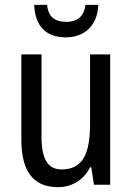

<svg xmlns="http://www.w3.org/2000/svg" viewBox="-20 -761 545 791"><path d="M385 -741H332C326 -691 296 -671 253 -671C206 -671 179 -691 174 -741H121C124 -654 170 -607 251 -607C331 -607 382 -659 385 -741ZM434 -537H351V-253C351 -126 321 -63 233 -63C177 -63 151 -106 151 -199V-537H68V-186C68 -62 112 10 219 10C275 10 324 -18 351 -72H356L367 0H434Z"/></svg>

Font: Noto Sans Bengali Condensed
Style: Regular
Weight: 400
Width: 3
Designer: Jelle Bosma - Monotype Design Team
Foundry: Monotype Imaging Inc.
Version: Version 2.003